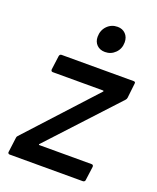

<svg xmlns="http://www.w3.org/2000/svg" viewBox="-135 -797 715 877"><g transform="rotate(20 222.5 -358.5)"><path d="M11 -10 20 -80Q20 -87 25 -92L322 -416Q324 -418 323 -419.5Q322 -421 320 -421H76Q67 -421 67 -431L76 -499Q78 -509 87 -509H437Q447 -509 445 -499L437 -428Q436 -421 431 -416L131 -92Q129 -91 129.5 -89Q130 -87 132 -87H386Q395 -87 395 -77L386 -10Q386 -6 383 -3Q380 0 375 0H19Q15 0 12.5 -3Q10 -6 11 -10ZM213 -643Q213 -675 233.5 -696Q254 -717 284 -717Q308 -717 323 -701.5Q338 -686 338 -661Q338 -630 317.5 -609.5Q297 -589 268 -589Q243 -589 228 -604Q213 -619 213 -643Z"/></g></svg>

Font: Barlow Medium
Style: Italic
Weight: 500
Italic angle: -7°
Designer: Jeremy Tribby
Foundry: Tribby Type
Version: Version 1.408